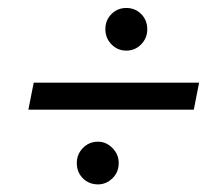

<svg xmlns="http://www.w3.org/2000/svg" viewBox="-20 -494 567 492"><path d="M490.2 -282.2 476.6 -212.9H52.7L66.4 -282.2ZM231.4 -21.5Q208 -21.5 192.4 -37.1Q176.8 -52.7 176.8 -76.2Q176.8 -98.6 192.4 -114.7Q208 -130.9 231.4 -130.9Q252 -130.9 268.1 -114.7Q284.2 -98.6 284.2 -76.2Q284.2 -52.7 268.1 -37.1Q252 -21.5 231.4 -21.5ZM303.7 -364.3Q281.2 -364.3 265.6 -380.4Q250 -396.5 250 -418.9Q250 -442.4 265.6 -458Q281.2 -473.6 303.7 -473.6Q326.2 -473.6 341.8 -458Q357.4 -442.4 357.4 -418.9Q357.4 -396.5 341.8 -380.4Q326.2 -364.3 303.7 -364.3Z"/></svg>

Font: Crimson Pro Medium
Style: Italic
Weight: 500
Italic angle: -12°
Designer: Jacques Le Bailly
Foundry: Baron von Fonthausen
Version: Version 1.003